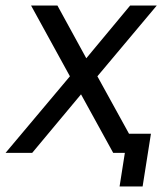

<svg xmlns="http://www.w3.org/2000/svg" viewBox="-24 -551 599 692"><path d="M92 0 268 -211 384 0H426L407 121H490L520 -69H441L327 -276L541 -531H445L287 -341L183 -531H88L228 -276L-4 0Z"/></svg>

Font: Cheyenne Sans
Style: Italic
Weight: 400
Italic angle: -8.13011°
Designer: The Public Sans project authors (U.S. Web Design System), Libre Franklin designed by Pablo Impallari and Rodrigo Fuenzal
Foundry: The Cheyenne Sans Project Authors
Version: Version 2.007